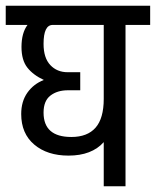

<svg xmlns="http://www.w3.org/2000/svg" viewBox="-30 -650 544 670"><path d="M494 -563H408V0H332V-154Q290 -107 209 -107Q135 -107 89.5 -145.5Q44 -184 44 -252Q44 -296 65.5 -326.5Q87 -357 123 -371Q86 -388 65.5 -414Q45 -440 45 -486Q45 -535 66 -563H-10V-630H494ZM332 -305V-563H154Q122 -563 122 -497Q122 -448 145.5 -423Q169 -398 206 -398H250V-335H207Q170 -335 146 -316.5Q122 -298 122 -257Q122 -172 219 -172Q275 -172 303.5 -204.5Q332 -237 332 -305Z"/></svg>

Font: Pragati Narrow
Style: Regular
Weight: 400
Designer: Hector Gatti, Marcela Romero, Pablo Cosgaya and Nicolas Silva
Foundry: Omnibus-Type
Version: Version 1.010; ttfautohint (v1.3)